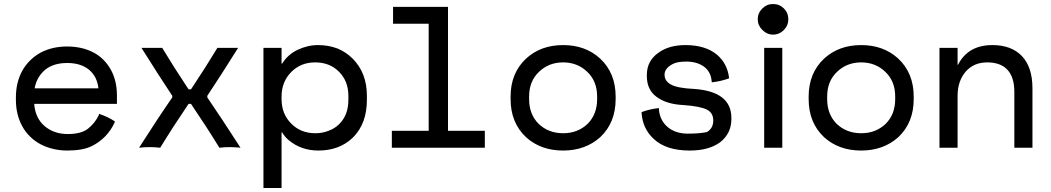

<svg xmlns="http://www.w3.org/2000/svg" viewBox="-20 -734 5221 954"><path d="M436 -8Q391 14 315 14Q241 14 180 -18Q122 -50 91 -106Q59 -164 59 -238V-250Q59 -325 91 -383Q122 -438 179 -471Q238 -503 313 -503Q388 -503 445 -473Q498 -445 530 -389Q561 -334 561 -259V-224V-218H150Q155 -148 201 -108Q248 -68 317 -68Q385 -68 419 -96Q453 -124 471 -162Q472 -168 472 -168.5Q472 -169 473 -168Q516 -154 552 -130Q550 -133 549 -124Q512 -46 436 -8ZM423 -387Q382 -421 314 -421Q245 -421 204 -387Q162 -351 152 -295H469Q463 -353 423 -387Z M917 -290H929Q1006 -406 1060 -496H1163Q1074 -354 1010 -258V-250Q1079 -149 1175 0Q1122 -6 1070 0Q1005 -106 929 -218H917Q841 -106 776 0Q724 -6 671 0Q760 -140 836 -250V-258Q772 -354 683 -496H786Q840 -406 917 -290Z M1382 -76H1379V200H1289V-496H1379V-418H1382Q1410 -463 1458 -486Q1508 -510 1560 -510Q1612 -510 1657 -493Q1700 -475 1732 -443Q1803 -372 1803 -258V-238Q1803 -120 1734 -51Q1667 14 1562 14Q1476 14 1414 -38Q1395 -54 1382 -76ZM1428 -119Q1475 -72 1547 -72Q1582 -72 1612 -84Q1643 -95 1665 -117Q1711 -162 1711 -238V-258Q1711 -331 1664 -378Q1618 -424 1546 -424Q1475 -424 1428 -377Q1379 -328 1379 -254V-242Q1379 -167 1428 -119Z M1933 -700H2206V-84H2389V0H1927V-84H2110V-616H1933Z M3039 -254V-242Q3039 -124 2962 -52Q2888 14 2778 14Q2667 14 2594 -52Q2517 -124 2517 -242V-254Q2517 -371 2594 -443Q2667 -510 2778 -510Q2889 -510 2962 -443Q3039 -371 3039 -254ZM2656 -119Q2705 -72 2778 -72Q2851 -72 2900 -119Q2947 -166 2947 -242V-254Q2947 -330 2899 -376Q2850 -424 2778 -424Q2706 -424 2657 -376Q2609 -330 2609 -254V-242Q2609 -166 2656 -119Z M3430 -292Q3614 -279 3614 -148V-142Q3614 -71 3558 -27Q3502 14 3407 14Q3289 14 3228 -44Q3173 -95 3168 -172V-175V-177Q3208 -192 3254 -197Q3254 -200 3254 -191Q3258 -137 3297 -103Q3336 -70 3398 -70Q3458 -70 3493 -78Q3524 -97 3524 -135Q3524 -173 3493 -189Q3460 -206 3376 -212Q3291 -216 3242 -253Q3194 -288 3194 -356Q3194 -353 3194 -362Q3194 -432 3253 -473Q3305 -510 3386 -510Q3486 -510 3544 -461Q3593 -418 3602 -351Q3602 -348 3603 -345Q3563 -330 3517 -325L3516 -331Q3512 -377 3479 -402Q3444 -428 3390 -428Q3343 -428 3321 -415Q3282 -394 3282 -363Q3282 -332 3312 -315Q3343 -296 3430 -292Z M3821 -562Q3791 -562 3768 -585Q3745 -608 3745 -638Q3745 -669 3768 -692Q3790 -714 3821 -714Q3853 -714 3875 -692Q3897 -670 3897 -638Q3897 -607 3875 -585Q3852 -562 3821 -562ZM3867 0H3777V-496H3867Z M4520 -254V-242Q4520 -124 4443 -52Q4369 14 4259 14Q4148 14 4075 -52Q3998 -124 3998 -242V-254Q3998 -371 4075 -443Q4148 -510 4259 -510Q4370 -510 4443 -443Q4520 -371 4520 -254ZM4137 -119Q4186 -72 4259 -72Q4332 -72 4381 -119Q4428 -166 4428 -242V-254Q4428 -330 4380 -376Q4331 -424 4259 -424Q4187 -424 4138 -376Q4090 -330 4090 -254V-242Q4090 -166 4137 -119Z M4738 -257V0H4648V-496H4738V-412H4740Q4790 -510 4911 -510Q5005 -510 5057 -456Q5110 -401 5110 -295V0H5020V-278Q5020 -351 4985 -388Q4951 -424 4885 -424Q4819 -424 4779 -379Q4738 -332 4738 -257Z"/></svg>

Font: Rilu
Style: Bold
Weight: 500
Designer: Alí Sinisterra
Foundry: Alí Sinisterra
Version: ""